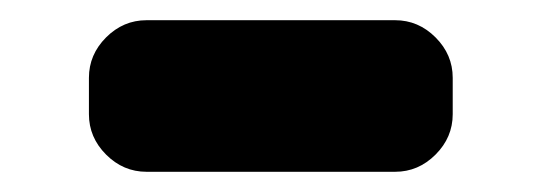

<svg xmlns="http://www.w3.org/2000/svg" viewBox="-20 -385 536 190"><path d="M371 -365Q394 -365 411 -348Q428 -331 428 -308V-272Q428 -249 411 -232Q394 -215 371 -215H125Q102 -215 85 -232Q68 -249 68 -272V-308Q68 -331 85 -348Q102 -365 125 -365Z"/></svg>

Font: Rounded Mplus 1c Black
Style: Regular
Weight: 900
Version: Version 1.059.20150529